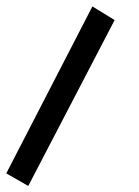

<svg xmlns="http://www.w3.org/2000/svg" viewBox="-84 -291 443 611"><path d="M-64 260.7 210 -270.5 280.8 -227.1 5.9 300.8Z"/></svg>

Font: Pinar DS4-Medium
Style: Regular
Weight: 500
Designer: Amin Abedi
Version: Version 2.000